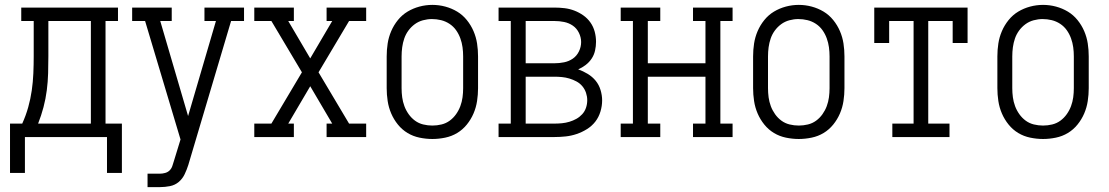

<svg xmlns="http://www.w3.org/2000/svg" viewBox="-20 -561 4540 786"><path d="M418 147V0H82V147H21V-55H71Q86 -88 95.5 -122Q105 -156 110 -190.5Q115 -225 116.5 -260.5Q118 -296 118 -331V-475H67V-530H463V-475H412V-55H479V147ZM352 -55V-475H178V-331Q178 -296 177 -261Q176 -226 171.5 -191Q167 -156 158 -122Q149 -88 136 -55Z M584 205V150H635Q645 150 656 147Q667 144 674.5 136.5Q682 129 685.5 118.5Q689 108 692 98L719 10L574 -475H521V-530H683V-475H636L750 -86L864 -475H817V-530H979V-475H926L751 114Q745 133 736 152Q727 171 711.5 184Q696 197 675.5 201Q655 205 635 205Z M1021 0V-55H1091L1216 -265L1091 -475H1021V-530H1183V-475H1160L1250 -322L1340 -475H1317V-530H1479V-475H1409L1284 -265L1409 -55H1479V0H1317V-55H1340L1250 -208L1160 -55H1183V0Z M1750 8Q1724 8 1697.5 2.5Q1671 -3 1648.5 -16.5Q1626 -30 1609 -51Q1592 -72 1581.5 -96.5Q1571 -121 1567 -147.5Q1563 -174 1563 -200V-330Q1563 -357 1567 -383Q1571 -409 1581.5 -433.5Q1592 -458 1609 -479Q1626 -500 1648.5 -513.5Q1671 -527 1697 -534Q1723 -541 1750 -541Q1777 -541 1803 -534Q1829 -527 1851.5 -513.5Q1874 -500 1891 -479Q1908 -458 1918.5 -433.5Q1929 -409 1933 -383Q1937 -357 1937 -330V-200Q1937 -174 1933 -147.5Q1929 -121 1918.5 -96.5Q1908 -72 1891 -51Q1874 -30 1851.5 -16.5Q1829 -3 1802.5 2.5Q1776 8 1750 8ZM1750 -47Q1769 -47 1787.5 -51.5Q1806 -56 1821 -67Q1836 -78 1847 -93.5Q1858 -109 1864.5 -126.5Q1871 -144 1873.5 -162.5Q1876 -181 1876 -200V-330Q1876 -349 1873.5 -367.5Q1871 -386 1864.5 -404Q1858 -422 1847 -437.5Q1836 -453 1820 -463.5Q1804 -474 1785.5 -478.5Q1767 -483 1748 -483Q1730 -483 1711.5 -478Q1693 -473 1678 -462Q1663 -451 1652 -436Q1641 -421 1635 -403.5Q1629 -386 1626.5 -367.5Q1624 -349 1624 -330V-200Q1624 -181 1626.5 -162.5Q1629 -144 1635.5 -126.5Q1642 -109 1653 -93.5Q1664 -78 1679 -67Q1694 -56 1712.5 -51.5Q1731 -47 1750 -47Z M2021 0V-55H2071V-475H2021V-530H2250Q2271 -530 2291.5 -527.5Q2312 -525 2331.5 -517.5Q2351 -510 2368 -498Q2385 -486 2397 -469Q2409 -452 2414.5 -431.5Q2420 -411 2420 -390Q2420 -372 2416 -354Q2412 -336 2402 -321Q2392 -306 2377.5 -295Q2363 -284 2347 -277Q2367 -270 2386 -258.5Q2405 -247 2418.5 -230.5Q2432 -214 2438.5 -192.5Q2445 -171 2445 -150Q2445 -127 2438 -104Q2431 -81 2417 -63Q2403 -45 2383 -32.5Q2363 -20 2341 -12.5Q2319 -5 2296 -2.5Q2273 0 2250 0ZM2250 -302Q2270 -302 2289.5 -306Q2309 -310 2325 -321Q2341 -332 2350 -350.5Q2359 -369 2359 -389Q2359 -408 2350 -426.5Q2341 -445 2325 -456Q2309 -467 2289.5 -471Q2270 -475 2250 -475H2132V-302ZM2250 -55Q2265 -55 2280.5 -56.5Q2296 -58 2311 -62.5Q2326 -67 2339.5 -74.5Q2353 -82 2363.5 -93.5Q2374 -105 2379 -120Q2384 -135 2384 -151Q2384 -166 2379 -181Q2374 -196 2364 -208Q2354 -220 2340 -227.5Q2326 -235 2311 -239.5Q2296 -244 2280.5 -245.5Q2265 -247 2250 -247H2132V-55Z M2521 0V-55H2571V-475H2521V-530H2683V-475H2632V-302H2868V-475H2817V-530H2979V-475H2929V-55H2979V0H2817V-55H2868V-247H2632V-55H2683V0Z M3250 8Q3224 8 3197.5 2.5Q3171 -3 3148.5 -16.5Q3126 -30 3109 -51Q3092 -72 3081.5 -96.5Q3071 -121 3067 -147.5Q3063 -174 3063 -200V-330Q3063 -357 3067 -383Q3071 -409 3081.5 -433.5Q3092 -458 3109 -479Q3126 -500 3148.5 -513.5Q3171 -527 3197 -534Q3223 -541 3250 -541Q3277 -541 3303 -534Q3329 -527 3351.5 -513.5Q3374 -500 3391 -479Q3408 -458 3418.5 -433.5Q3429 -409 3433 -383Q3437 -357 3437 -330V-200Q3437 -174 3433 -147.5Q3429 -121 3418.5 -96.5Q3408 -72 3391 -51Q3374 -30 3351.5 -16.5Q3329 -3 3302.5 2.5Q3276 8 3250 8ZM3250 -47Q3269 -47 3287.5 -51.5Q3306 -56 3321 -67Q3336 -78 3347 -93.5Q3358 -109 3364.5 -126.5Q3371 -144 3373.5 -162.5Q3376 -181 3376 -200V-330Q3376 -349 3373.5 -367.5Q3371 -386 3364.5 -404Q3358 -422 3347 -437.5Q3336 -453 3320 -463.5Q3304 -474 3285.5 -478.5Q3267 -483 3248 -483Q3230 -483 3211.5 -478Q3193 -473 3178 -462Q3163 -451 3152 -436Q3141 -421 3135 -403.5Q3129 -386 3126.5 -367.5Q3124 -349 3124 -330V-200Q3124 -181 3126.5 -162.5Q3129 -144 3135.5 -126.5Q3142 -109 3153 -93.5Q3164 -78 3179 -67Q3194 -56 3212.5 -51.5Q3231 -47 3250 -47Z M3633 0V-55H3720V-475H3620V-385H3559V-530H3941V-385H3880V-475H3780V-55H3867V0Z M4250 8Q4224 8 4197.5 2.5Q4171 -3 4148.5 -16.5Q4126 -30 4109 -51Q4092 -72 4081.5 -96.5Q4071 -121 4067 -147.5Q4063 -174 4063 -200V-330Q4063 -357 4067 -383Q4071 -409 4081.5 -433.5Q4092 -458 4109 -479Q4126 -500 4148.5 -513.5Q4171 -527 4197 -534Q4223 -541 4250 -541Q4277 -541 4303 -534Q4329 -527 4351.5 -513.5Q4374 -500 4391 -479Q4408 -458 4418.5 -433.5Q4429 -409 4433 -383Q4437 -357 4437 -330V-200Q4437 -174 4433 -147.5Q4429 -121 4418.5 -96.5Q4408 -72 4391 -51Q4374 -30 4351.5 -16.5Q4329 -3 4302.5 2.5Q4276 8 4250 8ZM4250 -47Q4269 -47 4287.5 -51.5Q4306 -56 4321 -67Q4336 -78 4347 -93.5Q4358 -109 4364.5 -126.5Q4371 -144 4373.5 -162.5Q4376 -181 4376 -200V-330Q4376 -349 4373.5 -367.5Q4371 -386 4364.5 -404Q4358 -422 4347 -437.5Q4336 -453 4320 -463.5Q4304 -474 4285.5 -478.5Q4267 -483 4248 -483Q4230 -483 4211.5 -478Q4193 -473 4178 -462Q4163 -451 4152 -436Q4141 -421 4135 -403.5Q4129 -386 4126.5 -367.5Q4124 -349 4124 -330V-200Q4124 -181 4126.5 -162.5Q4129 -144 4135.5 -126.5Q4142 -109 4153 -93.5Q4164 -78 4179 -67Q4194 -56 4212.5 -51.5Q4231 -47 4250 -47Z"/></svg>

Font: Iosevka Slab Light
Style: Regular
Weight: 300
Monospace: yes
Designer: Belleve Invis
Foundry: Belleve Invis
Version: Version 11.1.0; ttfautohint (v1.8.3)